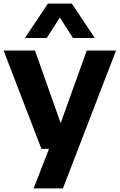

<svg xmlns="http://www.w3.org/2000/svg" viewBox="-20 -828 666 1068"><path d="M210.5 0 0 -547H174.5L317.5 -143L462.5 -547H625.5L330 220H167L252.5 0ZM118.5 -616.5 246.5 -808H379.5L507.5 -616.5H386L313 -730.5L240 -616.5Z"/></svg>

Font: Encode Sans SemiExpanded SemiExpanded
Style: Bold
Weight: 700
Width: 6
Designer: Multiple Designers
Foundry: Impallari Type
Version: Version 3.000; ttfautohint (v1.8.3) -l 8 -r 50 -G 200 -x 14 